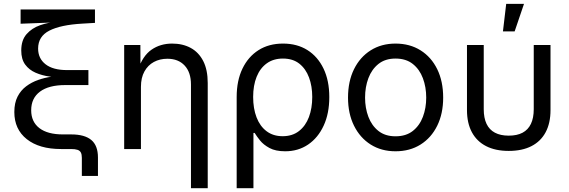

<svg xmlns="http://www.w3.org/2000/svg" viewBox="-20 -777 2966 1001"><path d="M406.7 140.1V45.9Q406.7 28.3 401.6 18.3Q396.5 8.3 384.3 4.2Q372.1 0 350.6 0H297.9Q184.6 0 119.6 -51.5Q54.7 -103 54.7 -192.9Q54.7 -240.2 71.5 -273.2Q88.4 -306.2 116.5 -327.1Q144.5 -348.1 178.7 -360.1Q212.9 -372.1 248.3 -377Q283.7 -381.8 314 -382.3L314.5 -372.1Q277.3 -372.6 238.3 -377.9Q199.2 -383.3 165.5 -397.9Q131.8 -412.6 111.3 -440.4Q90.8 -468.3 90.8 -513.7Q90.8 -567.4 118.4 -598.9Q146 -630.4 189.2 -645.5Q232.4 -660.6 278.8 -663.6V-660.6L87.4 -653.3V-727.5H475.1V-657.7L409.2 -653.8Q296.4 -647.5 237.5 -617.4Q178.7 -587.4 178.7 -523.9Q178.7 -472.2 217.5 -441.9Q256.3 -411.6 330.1 -411.6H440.9V-333.5H320.3Q234.4 -333.5 188.5 -299.3Q142.6 -265.1 142.6 -202.1Q142.6 -142.1 185.3 -109.1Q228 -76.2 308.1 -76.2H351.6Q421.4 -76.2 456.1 -47.1Q490.7 -18.1 490.7 44.4V140.1Z M714.8 -324.2V0H627.4V-542.5H711.9L712.4 -411.1H698.7Q723.6 -485.8 769.8 -517.8Q815.9 -549.8 877.4 -549.8Q932.6 -549.8 974.4 -527.1Q1016.1 -504.4 1039.6 -458.7Q1063 -413.1 1063 -343.8V204.1H975.6V-336.4Q975.6 -399.9 942.6 -435.3Q909.7 -470.7 852.5 -470.7Q813.5 -470.7 782.2 -453.9Q751 -437 732.9 -404.3Q714.8 -371.6 714.8 -324.2Z M1213.9 204.1V-271Q1213.9 -356.4 1243.9 -418.9Q1273.9 -481.4 1327.9 -515.6Q1381.8 -549.8 1455.6 -549.8Q1528.8 -549.8 1582.8 -515.9Q1636.7 -481.9 1666.7 -419.4Q1696.8 -356.9 1696.8 -271Q1696.8 -185.5 1667.5 -122.1Q1638.2 -58.6 1586.4 -23.4Q1534.7 11.7 1466.8 11.7Q1416.5 11.7 1385 -5.4Q1353.5 -22.5 1335.7 -44.7Q1317.9 -66.9 1307.6 -84H1301.3V204.1ZM1453.6 -66.9Q1504.4 -66.9 1538.8 -93.8Q1573.2 -120.6 1590.6 -166.7Q1607.9 -212.9 1607.9 -271.5Q1607.9 -327.6 1591.1 -373Q1574.2 -418.5 1540.5 -445.1Q1506.8 -471.7 1455.1 -471.7Q1405.3 -471.7 1370.6 -446.5Q1335.9 -421.4 1317.9 -376.5Q1299.8 -331.5 1299.8 -271.5Q1299.8 -211.4 1317.6 -165Q1335.4 -118.7 1369.9 -92.8Q1404.3 -66.9 1453.6 -66.9Z M2042 11.7Q1968.3 11.7 1912.6 -23.4Q1856.9 -58.6 1825.7 -121.6Q1794.4 -184.6 1794.4 -268.1Q1794.4 -353 1825.7 -416.3Q1856.9 -479.5 1912.6 -514.6Q1968.3 -549.8 2042 -549.8Q2116.7 -549.8 2172.6 -514.6Q2228.5 -479.5 2259.5 -416.3Q2290.5 -353 2290.5 -268.1Q2290.5 -184.6 2259.5 -121.6Q2228.5 -58.6 2172.6 -23.4Q2116.7 11.7 2042 11.7ZM2042 -66.4Q2096.7 -66.4 2132.1 -94.2Q2167.5 -122.1 2184.8 -168Q2202.1 -213.9 2202.1 -268.1Q2202.1 -322.8 2184.8 -369.1Q2167.5 -415.5 2132.1 -443.6Q2096.7 -471.7 2042 -471.7Q1988.3 -471.7 1953.1 -443.6Q1918 -415.5 1900.6 -369.4Q1883.3 -323.2 1883.3 -268.1Q1883.3 -213.9 1900.6 -168Q1918 -122.1 1953.1 -94.2Q1988.3 -66.4 2042 -66.4Z M2632.3 9.8Q2563 9.8 2514.4 -15.1Q2465.8 -40 2440.2 -87.6Q2414.6 -135.3 2414.6 -203.1V-542.5H2502V-207.5Q2502 -162.1 2516.6 -131.3Q2531.2 -100.6 2560.3 -85.2Q2589.4 -69.8 2632.3 -69.8Q2675.8 -69.8 2704.6 -85.2Q2733.4 -100.6 2748 -131.3Q2762.7 -162.1 2762.7 -207.5V-542.5H2850.1V-203.1Q2850.1 -135.3 2824.7 -87.6Q2799.3 -40 2750.7 -15.1Q2702.1 9.8 2632.3 9.8ZM2602.1 -613.3 2619.1 -756.8H2711.9L2663.1 -613.3Z"/></svg>

Font: Inter 16pt
Style: Regular
Weight: 400
Version: Version 4.001;git-66647c0bb